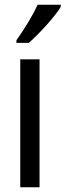

<svg xmlns="http://www.w3.org/2000/svg" viewBox="-20 -786 275 806"><path d="M235 -757V-766H138C117 -721 87 -671 49 -617V-606H101C142 -642 210 -715 235 -757ZM146 0V-537H65V0Z"/></svg>

Font: Noto Sans Arabic ExtCond
Style: Regular
Weight: 400
Width: 2
Designer: Monotype Design Team, Nadine Chahine, Nizar Qandah and Khaled Hosny
Foundry: Monotype Imaging Inc.
Version: Version 2.012